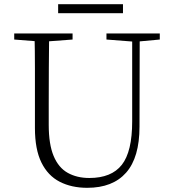

<svg xmlns="http://www.w3.org/2000/svg" viewBox="-20 -883 828 918"><path d="M258 -820V-863H568V-820ZM397 15Q322 15 265.5 -14Q209 -43 178 -106Q147 -169 147 -271V-387Q147 -472 147 -556Q147 -640 145 -723H215Q214 -641 213.5 -557Q213 -473 213 -387V-286Q213 -193 236.5 -137Q260 -81 304 -56.5Q348 -32 407 -32Q513 -32 562.5 -95Q612 -158 612 -303V-723H648L647 -278Q647 -130 583 -57.5Q519 15 397 15ZM48 -694V-723H327V-694L194 -684H175ZM489 -694V-723H744V-694L636 -684H618Z"/></svg>

Font: Noto Serif HK ExtraLight
Style: Regular
Weight: 200
Designer: Ryoko NISHIZUKA 西塚涼子 (kana & ideographs); Frank Grießhammer (Latin, Greek & Cyrillic); Wenlong ZHANG 张文龙 (bopomofo); San
Foundry: Adobe
Version: Version 2.002-H1;hotconv 1.1.0;makeotfexe 2.6.0